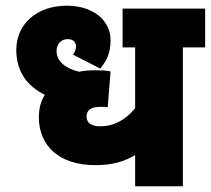

<svg xmlns="http://www.w3.org/2000/svg" viewBox="-20 -652 738 672"><path d="M698 -486V-622H409V-486H453V-273C421 -234 380 -210 331 -210C302 -210 283 -220 283 -244C283 -267 299 -278 331 -278C339 -278 349 -278 357 -277L367 -402C355 -405 330 -406 315 -406C295 -406 275 -405 257 -401C214 -411 178 -435 178 -473C178 -500 195 -515 217 -515C236 -515 246 -505 246 -489C246 -477 240 -467 235 -461L331 -412C353 -440 367 -465 367 -511C367 -578 310 -632 213 -632C110 -632 37 -569 37 -477C37 -399 78 -349 137 -320C122 -297 116 -270 116 -242C116 -141 188 -74 313 -74C373 -74 413 -86 453 -109V0H620V-486Z"/></svg>

Font: Noto Sans SemiCondensed Black
Style: Italic
Weight: 900
Width: 4
Italic angle: -12°
Designer: Monotype Design Team
Foundry: Monotype Imaging Inc.
Version: Version 2.013